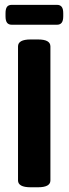

<svg xmlns="http://www.w3.org/2000/svg" viewBox="-20 -774 285 796"><path d="M2.9 0ZM54.7 -25.9V-581.5Q54.7 -610.4 106.9 -610.4H137.2Q164.1 -610.4 176.5 -603Q189 -595.7 189 -581.5V-25.9Q189 2.4 137.2 2.4H106.9Q80.6 2.4 67.6 -4.9Q54.7 -12.2 54.7 -25.9ZM2.9 -706.5V-719.2Q2.9 -737.3 9 -745.6Q15.1 -753.9 29.3 -753.9H215.8Q229.5 -753.9 235.8 -745.6Q242.2 -737.3 242.2 -719.2V-706.5Q242.2 -688.5 235.8 -679.9Q229.5 -671.4 215.8 -671.4H29.3Q15.6 -671.4 9.3 -679.7Q2.9 -688 2.9 -706.5Z"/></svg>

Font: Jaldi
Style: Bold
Weight: 400
Designer: Pablo Cosgaya and Nicolas Silva
Foundry: Omnibus-Type
Version: Version 1.007